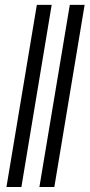

<svg xmlns="http://www.w3.org/2000/svg" viewBox="-20 -751 360 771"><path d="M187.5 -731.4 65.9 0H5.9L127.9 -731.4ZM319.8 -731.4 198.2 0H138.2L260.3 -731.4Z"/></svg>

Font: Inter 28pt Light
Style: Italic
Weight: 300
Italic angle: -9.3988°
Designer: Rasmus Andersson
Foundry: rsms
Version: Version 4.001;git-66647c0bb